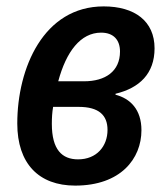

<svg xmlns="http://www.w3.org/2000/svg" viewBox="-20 -570 522 600"><path d="M215 10C357 10 422 -74 422 -163C422 -228 387 -262 341 -274V-277C416 -295 463 -340 463 -419C463 -504 401 -550 304 -550C116 -550 34 -357 34 -184C34 -59 101 10 215 10ZM162 -316C187 -409 232 -468 296 -468C335 -468 355 -445 355 -409C355 -347 309 -316 243 -316ZM224 -72C174 -72 142 -102 142 -183C142 -202 143 -219 146 -236H226C289 -236 316 -210 316 -164C316 -113 282 -72 224 -72Z"/></svg>

Font: Noto Sans Display SemiCondensed Medium
Style: Italic
Weight: 500
Width: 4
Italic angle: -12°
Designer: Monotype Design Team
Foundry: Monotype Imaging Inc.
Version: Version 1.900